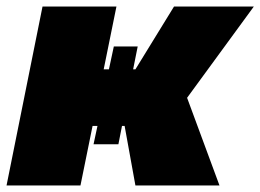

<svg xmlns="http://www.w3.org/2000/svg" viewBox="-22 -567 796 587"><path d="M550 -268 649 0H392L359 -182H351L340 -126H264L276 -182H261L224 0H-2L108 -547H334L295 -355H311L326 -425H399L385 -355H392L510 -547H754Z"/></svg>

Font: Montserrat Alternates Black
Style: Italic
Weight: 900
Italic angle: -11.3°
Designer: Julieta Ulanovsky
Foundry: Julieta Ulanovsky
Version: Version 7.200